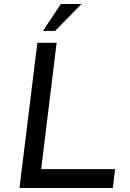

<svg xmlns="http://www.w3.org/2000/svg" viewBox="-20 -936 648 956"><path d="M262 -723 185 -94H553L542 0H77L166 -723ZM254 -782H194L283 -916H386Z"/></svg>

Font: Josefin Sans
Style: Italic
Weight: 400
Italic angle: -7°
Designer: Santiago Orozco
Foundry: Typemade
Version: Version 2.000